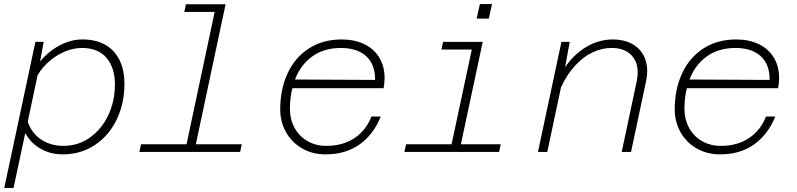

<svg xmlns="http://www.w3.org/2000/svg" viewBox="-20 -751 3940 949"><path d="M595 -335Q595 -239 556.5 -159.5Q518 -80 448.5 -34Q379 12 290 12Q229 12 179.5 -16.5Q130 -45 105 -94L47 178H1L155 -544H196L178 -447Q219 -497 274.5 -526.5Q330 -556 388 -556Q453 -556 499.5 -530Q546 -504 570.5 -454.5Q595 -405 595 -335ZM293 -30Q367 -30 425 -71.5Q483 -113 515.5 -182.5Q548 -252 548 -334Q548 -416 506.5 -465Q465 -514 385 -514Q346 -514 305 -498Q264 -482 227.5 -451.5Q191 -421 166 -380L117 -149Q137 -92 184 -61Q231 -30 293 -30Z M677 -38H902L1041 -692H891L899 -730H1095L948 -38H1175L1167 0H669Z M1365 -211Q1365 -309 1401 -387.5Q1437 -466 1506 -511Q1575 -556 1669 -556Q1731 -556 1779 -533.5Q1827 -511 1854 -467.5Q1881 -424 1881 -365Q1881 -343 1876 -315H1425Q1413 -267 1413 -214Q1413 -161 1436 -119Q1459 -77 1500 -53.5Q1541 -30 1593 -30Q1674 -30 1731.5 -68Q1789 -106 1816 -175H1862Q1826 -86 1757 -37Q1688 12 1590 12Q1524 12 1473 -17.5Q1422 -47 1393.5 -98Q1365 -149 1365 -211ZM1834 -356Q1835 -405 1815.5 -440.5Q1796 -476 1758 -495Q1720 -514 1666 -514Q1582 -514 1524 -472.5Q1466 -431 1438 -358Z M1987 -38H2212L2312 -506H2162L2170 -544H2366L2258 -38H2455L2447 0H1979ZM2352 -731H2412L2396 -659H2336Z M3132 -392Q3132 -449 3097.5 -481.5Q3063 -514 3003 -514Q2955 -514 2908.5 -492Q2862 -470 2822 -426Q2782 -382 2753 -320L2685 0H2639L2755 -544H2796L2773 -419Q2818 -484 2879.5 -520Q2941 -556 3009 -556Q3061 -556 3099 -537Q3137 -518 3158 -482.5Q3179 -447 3179 -400Q3179 -375 3173 -348L3099 0H3053L3127 -349Q3132 -374 3132 -392Z M3315 -211Q3315 -309 3351 -387.5Q3387 -466 3456 -511Q3525 -556 3619 -556Q3681 -556 3729 -533.5Q3777 -511 3804 -467.5Q3831 -424 3831 -365Q3831 -343 3826 -315H3375Q3363 -267 3363 -214Q3363 -161 3386 -119Q3409 -77 3450 -53.5Q3491 -30 3543 -30Q3624 -30 3681.5 -68Q3739 -106 3766 -175H3812Q3776 -86 3707 -37Q3638 12 3540 12Q3474 12 3423 -17.5Q3372 -47 3343.5 -98Q3315 -149 3315 -211ZM3784 -356Q3785 -405 3765.5 -440.5Q3746 -476 3708 -495Q3670 -514 3616 -514Q3532 -514 3474 -472.5Q3416 -431 3388 -358Z"/></svg>

Font: Azeret Mono Thin
Style: Italic
Weight: 100
Italic angle: -12°
Designer: Martin Vácha
Foundry: Displaay
Version: Version 1.000; Glyphs 3.0.3, build 3074